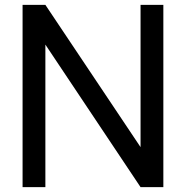

<svg xmlns="http://www.w3.org/2000/svg" viewBox="-20 -770 765 790"><path d="M166.7 -750H72.9V0H166.7V-586.5L558.3 0H652.1V-750H558.3V-164.6Z"/></svg>

Font: Manrope3 Medium
Style: Regular
Weight: 500
Width: 4
Designer: Mikhail Sharanda
Foundry: Mikhail Sharanda
Version: Version 3.000;PS 003.000;hotconv 1.0.88;makeotf.lib2.5.64775